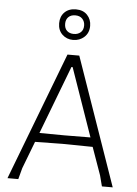

<svg xmlns="http://www.w3.org/2000/svg" viewBox="-58 -912 684 956"><g transform="rotate(5 283.5 -433.5)"><path d="M360 -791Q360 -756 337 -735Q314 -714 281 -714Q249 -714 227 -735Q205 -756 205 -791Q205 -825 226 -846Q247 -867 283 -867Q319 -867 339.5 -845Q360 -823 360 -791ZM282 -837Q260 -837 247.5 -824.5Q235 -812 235 -791Q235 -768 248 -756Q261 -744 282 -744Q303 -744 316.5 -756Q330 -768 330 -790Q330 -810 317.5 -823.5Q305 -837 282 -837ZM319 -639 542 0H488L474 -54L425 -192L274 -194L137 -192L85 -56L70 0H16L260 -639ZM285 -579 155 -238 280 -237 410 -238 291 -579Z"/></g></svg>

Font: Alegreya Sans SC Light
Style: Regular
Weight: 300
Designer: Juan Pablo del Peral
Foundry: Huerta Tipografica
Version: Version 2.007